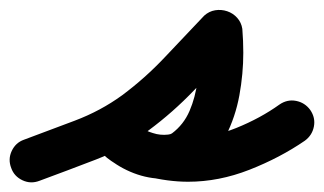

<svg xmlns="http://www.w3.org/2000/svg" viewBox="-65 -328 664 393"><path d="M16 42Q-2 49 -19 41Q-36 33 -42 16Q-49 -2 -41 -19Q-33 -36 -16 -42Q35 -61 88 -81Q141 -101 185 -133Q232 -168 272.5 -211Q313 -254 353 -296Q363 -305 375.5 -307Q388 -309 400 -305Q412 -301 420.5 -291.5Q429 -282 431 -269Q433 -244 433 -220Q433 -177 425 -133Q417 -89 397 -49.5Q377 -10 341 17Q326 28 307.5 33Q289 38 271 38Q239 38 209 26.5Q179 15 155 -5Q138 -19 138 -37Q138 -55 149 -68Q159 -81 176.5 -85Q194 -89 212 -75Q231 -58 263 -52Q295 -46 320 -46Q369 -46 418.5 -66Q468 -86 507 -114Q523 -125 541 -121.5Q559 -118 570 -103Q581 -87 577.5 -69Q574 -51 559 -40Q508 -5 445.5 19.5Q383 44 320 44Q279 44 233 32.5Q187 21 154 -5Q137 -19 137 -37Q137 -55 148 -68Q159 -81 176.5 -85Q194 -89 211 -75Q224 -65 239.5 -58.5Q255 -52 271 -52Q274 -52 279 -52.5Q284 -53 287 -55Q311 -73 323 -101Q335 -129 339 -161Q343 -193 343 -220Q343 -240 341 -260Q340 -273 355.5 -274Q371 -275 388 -269Q405 -263 416.5 -253Q428 -243 419 -233Q376 -189 332.5 -143.5Q289 -98 239 -61Q190 -24 131.5 -1.5Q73 21 16 42Q16 42 16 42Q16 42 16 42Z"/></svg>

Font: FRB American Cursive Black
Style: Bold Italic
Weight: 900
Italic angle: -25°
Version: Version 2.0;Modular Font Editor K font №1